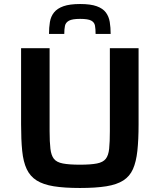

<svg xmlns="http://www.w3.org/2000/svg" viewBox="-20 -928 795 956"><path d="M378 8Q300 8 247.5 -0.5Q195 -9 162.5 -29.5Q130 -50 113 -86Q96 -122 90.5 -177Q85 -232 85 -309V-688H227V-275Q227 -221 231 -187.5Q235 -154 248.5 -137Q262 -120 293 -114Q324 -108 378 -108Q432 -108 462.5 -114Q493 -120 506.5 -137Q520 -154 523.5 -187.5Q527 -221 527 -275V-688H670V-309Q670 -232 664 -177Q658 -122 642 -86Q626 -50 594 -29.5Q562 -9 509.5 -0.5Q457 8 378 8ZM379 -908Q431 -908 461.5 -897Q492 -886 507 -866Q522 -846 526.5 -818.5Q531 -791 531 -759H456Q456 -783 453 -800Q450 -817 434 -825.5Q418 -834 379 -834Q340 -834 323.5 -825Q307 -816 303.5 -799.5Q300 -783 300 -759H224Q224 -791 228.5 -818.5Q233 -846 249 -866Q265 -886 296 -897Q327 -908 379 -908Z"/></svg>

Font: Saira SemiExpanded SemiBold
Style: Regular
Weight: 600
Width: 6
Designer: Hector Gatti with collaboration of the Omnibus-Type team
Foundry: Omnibus-Type
Version: Version 1.101